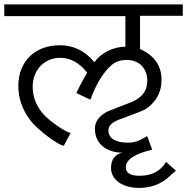

<svg xmlns="http://www.w3.org/2000/svg" viewBox="-20 -707 872 895"><path d="M832 -633.3H632.8V-478.5Q732.9 -433.1 732.9 -335.4Q732.9 -288.6 712.2 -253.4Q691.4 -218.3 654.3 -195.8Q643.6 -189.5 536.1 -149.9Q485.4 -130.9 485.4 -100.1Q485.4 -70.8 509.8 -56.4Q534.2 -42 576.7 -42Q585.9 -42 595.2 -43.2Q604.5 -44.4 615 -47.6Q625.5 -50.8 637.9 -56.9Q650.4 -63 666 -72.8L689.5 -9.3Q566.4 19.5 566.4 73.2Q566.4 112.3 630.4 112.3Q674.8 112.3 705.8 95.2Q736.8 78.1 753.9 47.4L799.8 88.4Q789.1 97.7 778.8 106.9Q768.6 116.2 757.8 126Q727.1 149.4 695.3 159.2Q663.6 168.9 628.4 168.9Q599.6 168.9 575.4 162.1Q551.3 155.3 533.9 143.1Q516.6 130.9 507.1 113.8Q497.6 96.7 497.6 76.2Q497.6 17.6 549.8 4.4Q520.5 4.4 496.8 -3.9Q473.1 -12.2 456.5 -26.9Q439.9 -41.5 431.2 -61.8Q422.4 -82 422.4 -106Q422.4 -132.3 437.3 -152.3Q452.1 -172.4 481.4 -187.5Q509.3 -198.7 537.1 -209.5Q564.9 -220.2 592.8 -231Q613.8 -240.2 627.9 -251Q642.1 -261.7 650.6 -274.2Q659.2 -286.6 662.8 -301Q666.5 -315.4 666.5 -332Q666.5 -353.5 659.4 -371.1Q652.3 -388.7 639.6 -401.4Q627 -414.1 609.1 -420.9Q591.3 -427.7 570.3 -427.7Q526.9 -427.7 498.5 -402.3Q441.4 -351.6 401.4 -242.2L335.9 -273.4Q341.3 -285.6 354.2 -310.3Q367.2 -335 386.2 -368.7Q331.1 -437.5 261.2 -437.5Q233.4 -437.5 210 -427.7Q186.5 -418 169.2 -399.9Q151.9 -381.8 142.1 -356.9Q132.3 -332 132.3 -301.8Q132.3 -235.8 177.7 -180.2Q190.4 -164.6 210.4 -148.2Q230.5 -131.8 250.5 -118.2Q270.5 -104.5 287.1 -95.9Q303.7 -87.4 309.6 -87.4L277.3 -27.8Q269.5 -27.8 249.5 -39.3Q229.5 -50.8 205.3 -68.6Q181.2 -86.4 157.5 -107.9Q133.8 -129.4 118.7 -149.9Q65.4 -222.2 65.4 -306.6Q65.4 -349.6 79.6 -384.8Q93.8 -419.9 119.1 -444.6Q144.5 -469.2 180.2 -482.7Q215.8 -496.1 258.8 -496.1Q355.5 -496.1 419.9 -417Q432.1 -434.1 448.5 -447.5Q464.8 -460.9 483.6 -470Q502.4 -479 522.9 -484.1Q543.5 -489.3 564.5 -489.7V-631.8H0V-686.5H832Z"/></svg>

Font: SakalBharati
Style: Regular
Weight: 400
Designer: CDAC GIST
Foundry: CDAC
Version: 13.02